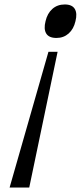

<svg xmlns="http://www.w3.org/2000/svg" viewBox="-20 -839 362 860"><path d="M318 -744Q310 -709 287.5 -689Q265 -669 233 -669Q199 -669 187 -689Q175 -709 184 -744Q192 -779 214.5 -799Q237 -819 270 -819Q303 -819 315 -799Q327 -779 318 -744ZM111 1H23L197 -607H238Z"/></svg>

Font: TypoPRO Sinkin Sans
Style: 300 Light Italic
Weight: 300
Italic angle: -112°
Designer: Keith Bates
Foundry: K-Type
Version: Sinkin Sans (version 1.0)  by Keith Bates   •   © 2014   www